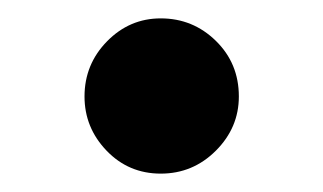

<svg xmlns="http://www.w3.org/2000/svg" viewBox="-20 -505 352 209"><path d="M72 -400Q72 -435 96.5 -460Q121 -485 155 -485Q190 -485 215 -460.5Q240 -436 240 -400Q240 -366 215 -341Q190 -316 155 -316Q120 -316 96 -341Q72 -366 72 -400Z"/></svg>

Font: Open Sauce One Black
Style: Regular
Weight: 900
Designer: Alfredo Marco Pradil
Foundry: Creative Sauce Fz LLC
Version: Version 1.477